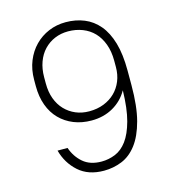

<svg xmlns="http://www.w3.org/2000/svg" viewBox="-106 -795 808 891"><g transform="rotate(-15 297.5 -350.0)"><path d="M285 6Q210 6 163.5 -35.5Q117 -77 100 -140H148Q163 -96 196.5 -67Q230 -38 285 -38Q319 -38 351 -51Q383 -64 407.5 -97Q432 -130 447.5 -187Q463 -244 465 -332Q439 -286 393.5 -260Q348 -234 290 -234Q243 -234 204.5 -249.5Q166 -265 138 -293.5Q110 -322 95 -363Q80 -404 80 -455V-485Q80 -535 96.5 -575.5Q113 -616 141.5 -645Q170 -674 208 -690Q246 -706 290 -706Q338 -706 378.5 -689.5Q419 -673 448.5 -638Q478 -603 494 -548Q510 -493 510 -415V-345Q510 -243 492 -175.5Q474 -108 443 -67.5Q412 -27 371 -10.5Q330 6 285 6ZM290 -278Q329 -278 360.5 -290.5Q392 -303 414.5 -325Q437 -347 449.5 -377.5Q462 -408 462 -445V-475Q462 -520 449 -555Q436 -590 413.5 -613.5Q391 -637 359 -649.5Q327 -662 290 -662Q255 -662 225.5 -649.5Q196 -637 174 -614Q152 -591 140 -558Q128 -525 128 -485V-455Q128 -414 140 -381.5Q152 -349 174 -326Q196 -303 225.5 -290.5Q255 -278 290 -278Z"/></g></svg>

Font: Retni Sans Light
Style: Regular
Weight: 300
Designer: Vitaly Kuzmin
Foundry: ParaType Ltd.
Version: Version 1.00;March 2, 2019;FontCreator 11.5.0.2425 64-bit; t